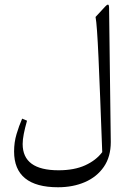

<svg xmlns="http://www.w3.org/2000/svg" viewBox="-20 -582 553 822"><path d="M447 -546.8Q447 -562.2 442.4 -562.2Q437.8 -562.2 430.5 -554.1L389.1 -509.4Q395.3 -478.2 401.7 -335.5Q408.1 -192.9 417.7 69.3Q391.3 104.5 344.5 125.8Q297.8 147 230.7 147Q154 147 115.5 119Q77 90.9 77 34.5Q77 15.8 81.8 -8.6Q86.5 -33 95.7 -65.3L74.8 -74.1Q61.2 -42.9 50.8 -7.9Q40.3 27.1 40.3 66.4Q40.3 143 87.5 181.3Q134.6 219.7 228.5 219.7Q292.6 219.7 343.8 197.5Q394.9 175.3 424.6 132.2Q454.3 89.1 454.3 26Z"/></svg>

Font: Parastoo
Style: Regular
Weight: 400
Foundry: Saber Rastikerdar (saber.rastikerdar@gmail.com)
Version: Version 3.000